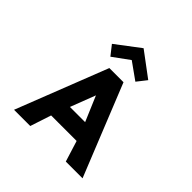

<svg xmlns="http://www.w3.org/2000/svg" viewBox="-116 -449 527 527"><g transform="rotate(45 147.0 -185.5)"><path d="M77 -318 99 -290 147 -325 196 -290 218 -318 147 -371ZM174 -266H119L15 0H78L98 -61H197L216 0H281ZM177 -114H118L146 -187Z"/></g></svg>

Font: Hussar Tani
Style: Dwa
Weight: 700
Foundry: Cannot Into Space Fonts
Version: Version 0.92